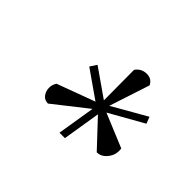

<svg xmlns="http://www.w3.org/2000/svg" viewBox="-80 -767 648 648"><g transform="rotate(45 244.0 -442.5)"><path d="M111.8 -351.1Q111.8 -365.2 120.1 -377.9L255.9 -428.2L157.2 -497.1L172.9 -521L272.9 -451.2L272 -596.2Q287.1 -617.2 312 -617.2Q335.9 -617.2 346.2 -596.2L298.8 -451.2L420.9 -521L430.2 -497.1L308.1 -428.2L429.2 -377.9Q430.7 -368.7 429.2 -357.9Q426.8 -340.3 412.8 -325.2Q398.9 -310.1 379.9 -310.1L292 -403.8L270 -268.1H244.1L266.1 -403.8L147 -310.1Q130.4 -310.1 121.1 -322.3Q111.8 -334.5 111.8 -351.1Z"/></g></svg>

Font: Dihjauti S
Style: Italic
Weight: 400
Italic angle: -9°
Designer: T. Christopher White
Version: Version 3.0.0